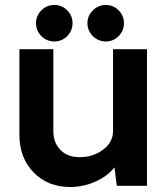

<svg xmlns="http://www.w3.org/2000/svg" viewBox="-20 -748 661 773"><path d="M199.2 -581.1Q168.5 -581.1 146.7 -602.5Q125 -624 125 -654.8Q125 -684.6 146.5 -706.3Q168 -728 199.2 -728Q229 -728 250.5 -706.5Q272 -685.1 272 -654.8Q272 -624 250.5 -602.5Q229 -581.1 199.2 -581.1ZM332 -654.8Q332 -684.6 354 -706.3Q376 -728 406 -728Q436 -728 457.5 -706.5Q479 -685.1 479 -654.8Q479 -624 457.5 -602.5Q436 -581.1 406 -581.1Q376 -581.1 354 -602.5Q332 -624 332 -654.8ZM571.8 -549.8V0H450.2L440.9 -74.2Q411.1 -37.1 362.5 -16.1Q314 4.9 263.2 4.9Q172.4 4.9 115.2 -54Q58.1 -112.8 58.1 -205.1V-549.8H194.8V-221.2Q194.8 -173.3 223.4 -144.3Q252 -115.2 300.8 -115.2Q354 -115.2 394.5 -145Q435.1 -174.8 435.1 -221.2V-549.8Z"/></svg>

Font: Oakes Grotesk
Style: SemiBold
Weight: 600
Designer: Samuel Oakes
Foundry: Samuel Oakes
Version: Version 1.0 | wf-rip DC20170320